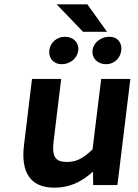

<svg xmlns="http://www.w3.org/2000/svg" viewBox="-20 -856 636 888"><path d="M410 -62 411 0H523L583 -491H448L408 -165C364 -123 333 -107 290 -107C238 -107 219 -128 228 -203L263 -491H128L91 -185C76 -63 117 12 232 12C304 12 358 -16 410 -62ZM364 -709H475L384 -836H242ZM486 -686C446 -686 412 -659 408 -623C404 -587 431 -559 471 -559C508 -559 537 -587 541 -623C545 -659 523 -686 486 -686ZM280 -686C243 -686 212 -659 208 -623C204 -587 228 -559 265 -559C305 -559 338 -587 342 -623C346 -659 319 -686 280 -686Z"/></svg>

Font: Falling Sky
Style: SeBdObl
Weight: 600
Designer: Paul D. Hunt
Foundry: Adobe Systems Incorporated
Version: Version 1.02